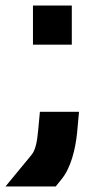

<svg xmlns="http://www.w3.org/2000/svg" viewBox="-121 -534 315 692"><path d="M16.8 -67 22.8 -131H163.8L156.8 -55C150.8 5 133.8 72 100.8 112L79.8 138H-101.2L-7.2 24C5.8 8 12.8 -19 16.8 -67ZM-2.2 -444V-514H137.8V-444V-443V-373H-2.2V-443Z"/></svg>

Font: Nordica Plus
Style: NordicaClassicRgExt
Weight: 500
Version: Version 1.01